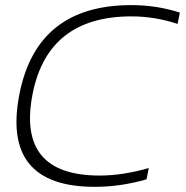

<svg xmlns="http://www.w3.org/2000/svg" viewBox="-20 -723 726 748"><path d="M550.8 -24.4Q449.7 4.9 349.6 4.9Q-16.6 4.9 56.2 -358.9Q125 -703.1 491.2 -703.1Q591.3 -703.1 680.7 -673.8L671.9 -629.9Q582.5 -659.2 492.2 -659.2Q167.5 -659.2 107.4 -358.9Q43.5 -39.1 368.2 -39.1Q458.5 -39.1 559.6 -68.4Z"/></svg>

Font: Sansation Light
Style: Light Italic
Weight: 300
Designer: Bernd Montag
Version: Version 1.301